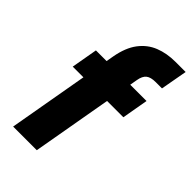

<svg xmlns="http://www.w3.org/2000/svg" viewBox="-222 -790 861 861"><g transform="rotate(45 208.5 -360.0)"><path d="M43 0 138 -540Q150 -606 180 -645.5Q210 -685 254 -702.5Q298 -720 353 -720H417L394 -593H354Q323 -593 308 -581Q293 -569 288 -540L193 0ZM42 -379 64 -504H385L363 -379Z"/></g></svg>

Font: DM Sans Black
Style: Italic
Weight: 900
Italic angle: -10°
Designer: Colophon Foundry, Jonny Pinhorn
Foundry: Colophon Foundry
Version: Version 4.004;gftools[0.9.30]